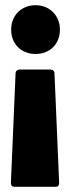

<svg xmlns="http://www.w3.org/2000/svg" viewBox="-20 -520 271 740"><path d="M117 -500C62 -500 23 -460 23 -406C23 -350 62 -312 117 -312C172 -312 211 -350 211 -406C211 -460 171 -500 117 -500ZM40 -237 22 185C22 194 26 200 36 200H194C204 200 208 194 208 185L190 -237C190 -246 183 -252 174 -252H56C47 -252 40 -246 40 -237Z"/></svg>

Font: Barlow Condensed Black
Style: Regular
Weight: 900
Width: 3
Designer: Jeremy Tribby
Foundry: Tribby Type
Version: Version 1.422;hotconv 1.0.109;makeotfexe 2.5.65596